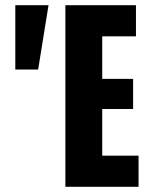

<svg xmlns="http://www.w3.org/2000/svg" viewBox="-20 -720 571 740"><path d="M39 -452V-700H167L127 -452ZM232 0V-700H504V-580H374V-416H493V-300H374V-120H514V0Z"/></svg>

Font: Tektur Condensed SemiBold
Style: Regular
Weight: 600
Width: 3
Designer: Adam Jagosz
Foundry: Adam Jagosz
Version: Version 1.005;gftools[0.9.30]